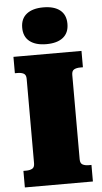

<svg xmlns="http://www.w3.org/2000/svg" viewBox="-63 -1001 554 1040"><g transform="rotate(-5 214.0 -481.5)"><path d="M90 -126V-585Q90 -607 77 -614Q64 -621 44 -621H29V-710H399V-621H384Q364 -621 351 -614Q338 -607 338 -585V-126Q338 -104 351 -97Q364 -90 384 -90H399V0H29V-90H44Q64 -90 77 -97Q90 -104 90 -126ZM213 -763Q155 -763 122.5 -788.5Q90 -814 90 -863Q90 -912 122.5 -937.5Q155 -963 213 -963Q272 -963 304 -937.5Q336 -912 336 -863Q336 -814 304 -788.5Q272 -763 213 -763Z"/></g></svg>

Font: Roboto Serif Black
Style: Regular
Weight: 900
Designer: Greg Gazdowicz
Foundry: Commercial Type
Version: Version 1.008